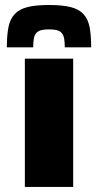

<svg xmlns="http://www.w3.org/2000/svg" viewBox="-20 -737 386 757"><path d="M78 0V-505.8H268.5V0ZM7 -550.5Q7 -598.2 13.4 -630.1Q19.8 -662 37.9 -681.5Q55.9 -700.9 88.6 -709.1Q121.3 -717.3 173.7 -717.3Q226.1 -717.3 258.5 -709.1Q291 -700.9 309 -681.5Q327.1 -662 333.3 -630.1Q339.4 -598.2 339.4 -550.5H235.4Q235.4 -571.4 232.9 -585.1Q230.4 -598.7 223.5 -606.6Q216.6 -614.5 204.7 -617.9Q192.8 -621.2 173.7 -621.2Q154.1 -621.2 142 -617.9Q129.8 -614.5 122.9 -606.6Q116 -598.7 113.5 -585.1Q111 -571.4 111 -550.5Z"/></svg>

Font: Science Gothic
Style: Regular
Weight: 400
Designer: Thomas Phinney, Vassil Kateliev, Brandon Buerkle
Foundry: Font Detective LLC
Version: Version 1.018